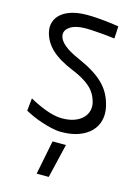

<svg xmlns="http://www.w3.org/2000/svg" viewBox="-144 -784 822 1149"><g transform="rotate(15 266.5 -209.0)"><path d="M244 78H327L277 289H202ZM442 -613Q410 -616 378 -620Q351 -622 319 -624.5Q287 -627 261 -627Q198 -627 164 -603.5Q130 -580 138 -545Q144 -519 175.5 -492.5Q207 -466 270 -439Q324 -415 363 -390.5Q402 -366 429 -338.5Q456 -311 473 -278.5Q490 -246 499 -206Q509 -162 499.5 -122.5Q490 -83 461.5 -53.5Q433 -24 387 -7Q341 10 278 10Q250 10 217.5 2.5Q185 -5 153.5 -15.5Q122 -26 94.5 -38.5Q67 -51 50 -61L58 -139Q77 -128 102 -116Q127 -104 154 -93.5Q181 -83 208.5 -76.5Q236 -70 261 -70Q305 -70 337 -81.5Q369 -93 388.5 -112.5Q408 -132 415 -156.5Q422 -181 416 -207Q403 -263 362.5 -299.5Q322 -336 250 -365Q162 -401 115 -445Q68 -489 54 -547Q46 -581 55.5 -610.5Q65 -640 90 -661.5Q115 -683 155 -695Q195 -707 249 -707Q277 -707 307 -705Q337 -703 364 -700Q391 -697 413 -694Q435 -691 446 -689Z"/></g></svg>

Font: Panefresco 500wt
Style: Regular
Weight: 700
Foundry: Campivisivi & Chank Co
Version: Version 1.001